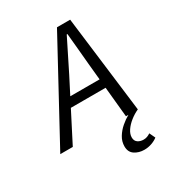

<svg xmlns="http://www.w3.org/2000/svg" viewBox="-229 -780 1035 1130"><g transform="rotate(-30 288.5 -215.0)"><path d="M419 225.5Q381.8 225.5 354.1 207.1Q326.3 188.8 326.3 149.8Q326.3 116.7 343.9 87.8Q361.4 59 387.6 36.7Q413.7 14.4 439.4 0H422.7L386.1 -376.9Q381.3 -429.6 376.4 -484Q371.4 -538.5 366.3 -591.3H361.7Q333.8 -536.4 308.8 -485.2Q283.7 -434 256.1 -379.4L61.5 0H-23.5L332.9 -656.3H422.5L503.5 0Q473.8 13.4 447.9 34.1Q421.9 54.8 405.8 78.6Q389.7 102.4 389.7 125.6Q389.7 148.8 405.8 160.2Q421.9 171.5 444.8 171.5Q458.5 171.5 469.4 167.3Q480.4 163.1 491.3 155.9L509.9 195.3Q492.8 208.7 468.8 217.1Q444.8 225.5 419 225.5ZM136.8 -204.9 152.1 -265.5H440.2L429.3 -204.9Z"/></g></svg>

Font: SourceCodeVF
Style: Italic
Weight: 200
Italic angle: -11°
Monospace: yes
Designer: Paul D. Hunt, Teo Tuominen
Foundry: Adobe
Version: Version 1.026;hotconv 1.1.0;makeotfexe 2.6.0